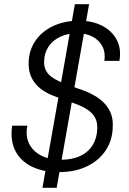

<svg xmlns="http://www.w3.org/2000/svg" viewBox="-20 -811 617 918"><path d="M183 87 338 -791H406L251 87ZM260 12Q187 12 133 -14Q79 -40 53.5 -89.5Q28 -139 38 -210H111Q101 -162 118.5 -125.5Q136 -89 175.5 -68Q215 -47 268 -47Q325 -47 364 -65.5Q403 -84 423.5 -118Q444 -152 445 -196Q446 -226 435.5 -246.5Q425 -267 405.5 -281.5Q386 -296 360 -307Q334 -318 304.5 -328Q275 -338 246 -349Q178 -373 146.5 -414.5Q115 -456 117 -511Q118 -570 149 -615.5Q180 -661 234 -686.5Q288 -712 359 -712Q422 -712 469 -687.5Q516 -663 538.5 -620Q561 -577 551 -520H479Q485 -560 469.5 -589.5Q454 -619 423 -635.5Q392 -652 350 -652Q303 -652 267.5 -635Q232 -618 212 -588Q192 -558 191 -519Q190 -494 199 -475.5Q208 -457 225.5 -444Q243 -431 267.5 -420Q292 -409 321 -399Q350 -389 381 -378Q412 -366 437.5 -350.5Q463 -335 482 -314Q501 -293 511 -266Q521 -239 519 -204Q518 -141 485.5 -92Q453 -43 395.5 -15.5Q338 12 260 12Z"/></svg>

Font: DM Sans 17pt Light
Style: Italic
Weight: 300
Italic angle: -10°
Version: Version 4.004;gftools[0.9.30]